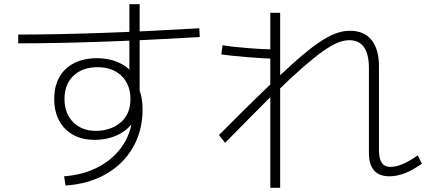

<svg xmlns="http://www.w3.org/2000/svg" viewBox="-20 -839 2040 917"><path d="M286 3Q382 -4 455.5 -44.5Q529 -85 571 -152Q613 -219 613 -303V-326L636 -308Q631 -278 613.5 -253Q596 -228 568.5 -209.5Q541 -191 506 -181Q471 -171 432 -171Q373 -171 329.5 -195Q286 -219 262.5 -263Q239 -307 239 -366Q239 -427 263.5 -470.5Q288 -514 334 -537.5Q380 -561 442 -561Q509 -561 559.5 -534Q610 -507 632 -458L598 -435V-819H647V-383L641 -420Q652 -396 656.5 -370.5Q661 -345 661 -317Q661 -215 615 -135Q569 -55 486 -7.5Q403 40 293 47ZM439 -214Q468 -214 497 -222.5Q526 -231 550 -249Q574 -267 588.5 -296Q603 -325 603 -366Q603 -435 560.5 -476.5Q518 -518 446 -518Q374 -518 331 -477.5Q288 -437 288 -366Q288 -298 329 -256Q370 -214 439 -214ZM67 -674Q422 -674 932 -704L934 -662Q421 -632 67 -632Z M1840 3Q1791 3 1766.5 -25Q1742 -53 1742 -108V-513Q1742 -580 1718.5 -613.5Q1695 -647 1648 -647Q1622 -647 1592.5 -635Q1563 -623 1522.5 -594.5Q1482 -566 1426 -517Q1370 -468 1294 -394H1290Q1243 -347 1184.5 -288Q1126 -229 1055 -157L1026 -194Q1148 -317 1237.5 -403.5Q1327 -490 1391 -546.5Q1455 -603 1501 -634.5Q1547 -666 1582.5 -679Q1618 -692 1651 -692Q1719 -692 1754.5 -648Q1790 -604 1790 -522V-124Q1790 -95 1796 -77Q1802 -59 1814 -50.5Q1826 -42 1846 -42Q1871 -42 1902.5 -55Q1934 -68 1975 -97L1995 -57Q1949 -25 1912 -11Q1875 3 1840 3ZM1271 58V-778H1318V58ZM1289 -559Q1266 -559 1232.5 -561Q1199 -563 1162 -566Q1125 -569 1092 -572.5Q1059 -576 1037 -579L1043 -623Q1065 -619 1098 -615.5Q1131 -612 1167 -609Q1203 -606 1236.5 -604.5Q1270 -603 1293 -603Z"/></svg>

Font: M PLUS 2 Thin Light
Style: Regular
Weight: 300
Version: Version 1.001